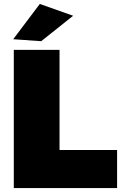

<svg xmlns="http://www.w3.org/2000/svg" viewBox="-20 -954 624 974"><path d="M50 -701H282V-193H574V0H50ZM182 -934 351 -874 189 -745 47 -755Z"/></svg>

Font: Alexandria Black
Style: Regular
Weight: 900
Designer: Mohamed Gaber
Foundry: Kief Type Foundry
Version: Version 5.100